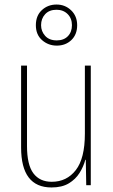

<svg xmlns="http://www.w3.org/2000/svg" viewBox="-20 -816 498 846"><path d="M380 -527V0H360L358 -112H356Q348 -82 330.5 -54Q313 -26 283 -8Q253 10 207 10Q73 10 73 -166V-527H99V-173Q99 -90 127 -52.5Q155 -15 208 -15Q274 -15 314 -66.5Q354 -118 354 -227V-527ZM230 -615Q193 -615 165.5 -639Q138 -663 138 -705Q138 -747 164.5 -771.5Q191 -796 229 -796Q267 -796 293.5 -770.5Q320 -745 320 -705Q320 -664 294.5 -639.5Q269 -615 230 -615ZM230 -638Q261 -638 279 -656.5Q297 -675 297 -705Q297 -735 278 -754Q259 -773 229 -773Q197 -773 179 -753.5Q161 -734 161 -705Q161 -678 179 -658Q197 -638 230 -638Z"/></svg>

Font: Noto Sans Telugu Condensed Thin
Style: Regular
Weight: 100
Width: 3
Designer: Jelle Bosma - Monotype Design Team
Foundry: Monotype Imaging Inc.
Version: Version 2.005; ttfautohint (v1.8.4.7-5d5b)